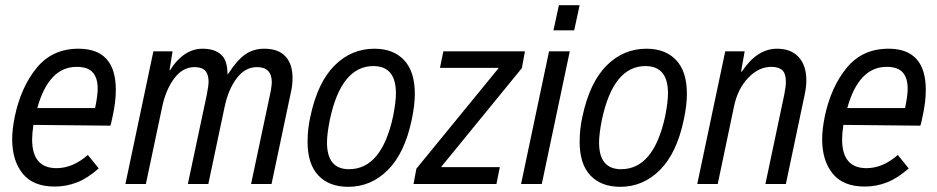

<svg xmlns="http://www.w3.org/2000/svg" viewBox="-20 -710 3617 741"><path d="M427 -363Q427 -315 414 -258Q409 -233 406 -225L109 -228Q104 -195 104 -172Q104 -61 198 -61Q261 -61 319 -112L361 -60Q318 -22 277 -6Q236 10 191 10Q108 10 67.5 -40Q27 -90 27 -173Q27 -210 37 -260Q61 -374 121.5 -448Q182 -522 283 -522Q427 -522 427 -363ZM124 -293H347Q357 -340 357 -368Q357 -409 338 -430.5Q319 -452 276 -452Q168 -452 124 -293Z M572 -512H646L634 -438L637 -440Q661 -479 693 -500.5Q725 -522 762 -522Q807 -522 832.5 -500Q858 -478 858 -423L862 -427Q895 -478 926.5 -500Q958 -522 1000 -522Q1054 -522 1081.5 -492.5Q1109 -463 1109 -410Q1109 -383 1104 -360L1028 0H949L1025 -359Q1029 -383 1029 -392Q1029 -451 972 -451Q926 -451 893.5 -408Q861 -365 847 -298L784 0H705L778 -344Q785 -379 785 -395Q785 -423 772 -437Q759 -451 731 -451Q685 -451 652.5 -407.5Q620 -364 606 -298L543 0H464Z M1167 -163Q1167 -212 1178 -261Q1206 -392 1271 -457Q1336 -522 1425 -522Q1498 -522 1539.5 -478Q1581 -434 1581 -348Q1581 -304 1569 -248Q1542 -119 1477 -54Q1412 11 1324 11Q1250 11 1208.5 -33Q1167 -77 1167 -163ZM1497 -261Q1508 -316 1508 -350Q1508 -455 1421 -455Q1297 -455 1253 -248Q1242 -193 1242 -160Q1242 -57 1327 -57Q1453 -57 1497 -261Z M1994 -447 1682 -65H1909L1896 0H1576L1587 -59L1905 -448H1678L1691 -512H2006Z M2137 -690H2217L2196 -593H2116ZM2099 -512H2179L2071 0H1991Z M2217 -163Q2217 -212 2228 -261Q2256 -392 2321 -457Q2386 -522 2475 -522Q2548 -522 2589.5 -478Q2631 -434 2631 -348Q2631 -304 2619 -248Q2592 -119 2527 -54Q2462 11 2374 11Q2300 11 2258.5 -33Q2217 -77 2217 -163ZM2547 -261Q2558 -316 2558 -350Q2558 -455 2471 -455Q2347 -455 2303 -248Q2292 -193 2292 -160Q2292 -57 2377 -57Q2503 -57 2547 -261Z M2779 -512H2854L2840 -433L2844 -435Q2902 -522 2979 -522Q3033 -522 3062.5 -489.5Q3092 -457 3092 -400Q3092 -376 3086 -347L3013 0H2934L3007 -346Q3013 -375 3013 -395Q3013 -426 2999 -439Q2985 -452 2957 -452Q2908 -452 2867.5 -409.5Q2827 -367 2813 -300L2750 0H2671Z M3553 -363Q3553 -315 3540 -258Q3535 -233 3532 -225L3235 -228Q3230 -195 3230 -172Q3230 -61 3324 -61Q3387 -61 3445 -112L3487 -60Q3444 -22 3403 -6Q3362 10 3317 10Q3234 10 3193.5 -40Q3153 -90 3153 -173Q3153 -210 3163 -260Q3187 -374 3247.5 -448Q3308 -522 3409 -522Q3553 -522 3553 -363ZM3250 -293H3473Q3483 -340 3483 -368Q3483 -409 3464 -430.5Q3445 -452 3402 -452Q3294 -452 3250 -293Z"/></svg>

Font: Decalotype
Style: Italic
Weight: 400
Italic angle: -12°
Designer: Alfredo Marco Pradil
Foundry: Alfredo Marco Pradil
Version: Version 1.0